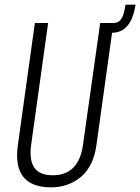

<svg xmlns="http://www.w3.org/2000/svg" viewBox="-20 -799 603 826"><path d="M200 7Q116 7 80 -38.5Q44 -84 57 -176L130 -700H187L114 -176Q105 -111 127.5 -78Q150 -45 207 -45Q319 -45 337 -176L411 -700H468L395 -176Q389 -131 372.5 -96.5Q356 -62 330 -39.5Q304 -17 271 -5Q238 7 200 7ZM467 -700Q483 -700 493 -708Q503 -716 509.5 -733.5Q516 -751 520 -779H563Q545 -658 461 -658Z"/></svg>

Font: Pathway Extreme Condensed Thin
Style: Italic
Weight: 250
Width: 3
Italic angle: -8°
Version: Version 1.001;gftools[0.9.26]